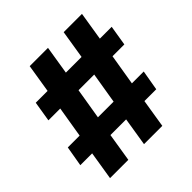

<svg xmlns="http://www.w3.org/2000/svg" viewBox="-189 -861 987 987"><g transform="rotate(-45 304.5 -367.5)"><path d="M190 -18H57L82 -173H-4L15 -283H101L129 -452H43L61 -562H147L172 -717H305L280 -562H394L419 -717H552L527 -562H613L595 -452H509L481 -283H567L548 -173H462L437 -18H304L329 -173H215ZM348 -283 376 -452H262L234 -283Z"/></g></svg>

Font: Iosevka Aile Extrabold
Style: Italic
Weight: 800
Italic angle: -9°
Designer: Belleve Invis
Foundry: Belleve Invis
Version: Version 31.1.0; ttfautohint (v1.8.4)